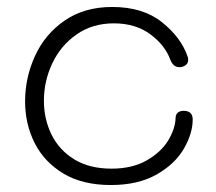

<svg xmlns="http://www.w3.org/2000/svg" viewBox="-20 -533 620 551"><path d="M52 -242Q52 -310 80.5 -372.5Q109 -435 165.5 -474Q222 -513 302 -513Q390 -513 444.5 -469.5Q499 -426 518 -372Q520 -368 520 -361Q520 -346 502 -341Q479 -336 469 -361Q454 -403 411.5 -434.5Q369 -466 307 -466Q245 -466 199.5 -434Q154 -402 130 -351Q106 -300 106 -244Q106 -191 128 -146.5Q150 -102 193.5 -75.5Q237 -49 300 -49Q360 -49 401.5 -73Q443 -97 463 -130.5Q483 -164 484 -195Q484 -204 490 -209.5Q496 -215 507 -215Q533 -215 533 -190Q533 -150 507.5 -106Q482 -62 429 -32Q376 -2 298 -2Q217 -2 162 -35Q107 -68 79.5 -122.5Q52 -177 52 -242Z"/></svg>

Font: Mali Light
Style: Regular
Weight: 300
Designer: Kitiyaporn Chalermlarp | Katatrad Aksorn Co.,Ltd.
Foundry: Cadson Demak Co.,Ltd.
Version: Version 1.000; ttfautohint (v1.6)